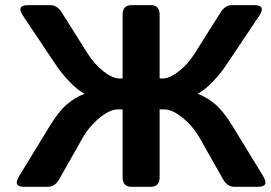

<svg xmlns="http://www.w3.org/2000/svg" viewBox="-20 -720 1043 740"><path d="M72.8 0Q28.3 0 54.2 -42L171.9 -234.4Q206.5 -291 237.5 -317.6Q268.6 -344.2 305.7 -358.4V-358.9Q277.8 -373.5 247.6 -405.5Q217.3 -437.5 198.2 -465.8L69.3 -658.2Q41 -700.2 87.9 -700.2H174.3Q200.2 -700.2 218.3 -671.4L318.4 -512.7Q343.8 -472.7 378.7 -445.1Q413.6 -417.5 441.4 -417.5H452.6V-663.6Q452.6 -700.2 486.8 -700.2H561Q595.2 -700.2 595.2 -663.6V-417.5H606.4Q634.3 -417.5 669.2 -445.1Q704.1 -472.7 729.5 -512.7L829.6 -671.4Q847.7 -700.2 873.5 -700.2H960Q1006.8 -700.2 978.5 -658.2L849.6 -465.8Q830.6 -437.5 800.3 -405.5Q770 -373.5 742.2 -358.9V-358.4Q779.3 -344.2 810.3 -317.6Q841.3 -291 876 -234.4L993.7 -42Q1019.5 0 975.1 0H883.8Q856 0 839.8 -28.8L750 -187.5Q724.6 -232.4 684.6 -265.4Q644.5 -298.3 613.8 -298.3H595.2V-36.6Q595.2 0 561 0H486.8Q452.6 0 452.6 -36.6V-298.3H434.1Q403.3 -298.3 363.3 -265.4Q323.2 -232.4 297.9 -187.5L208 -28.8Q191.9 0 164.1 0Z"/></svg>

Font: Istok Web
Style: Bold
Weight: 700
Designer: Andrey V. Panov
Foundry: Andrey V. Panov
Version: Version 1.0.2g